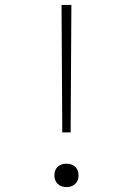

<svg xmlns="http://www.w3.org/2000/svg" viewBox="-20 -750 540 780"><path d="M233 -212 230 -730H270L267 -212ZM250 10Q228 10 214.5 -3Q201 -16 201 -37Q201 -60 214.5 -72.5Q228 -85 250 -85Q272 -85 285.5 -72.5Q299 -60 299 -37Q299 -16 285.5 -3Q272 10 250 10Z"/></svg>

Font: M PLUS Code Latin ExtraLight
Style: Regular
Weight: 250
Designer: Coji Morishita
Foundry: UNDERFOREST DESIGN
Version: Version 1.002; ttfautohint (v1.8.3)